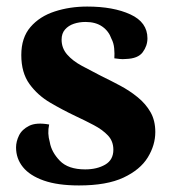

<svg xmlns="http://www.w3.org/2000/svg" viewBox="-20 -552 517 586"><path d="M221 14Q156 14 113.5 -1Q71 -16 50 -42Q29 -68 29 -102Q29 -120 38 -138.5Q47 -157 69 -168Q91 -179 130 -172Q127 -158 127.5 -145Q128 -132 132 -118Q137 -88 162.5 -61.5Q188 -35 240 -35Q276 -35 301 -49.5Q326 -64 326 -95Q326 -121 309.5 -138.5Q293 -156 266.5 -170Q240 -184 210 -198Q172 -216 133.5 -238.5Q95 -261 70 -295.5Q45 -330 45 -384Q45 -437 73 -469.5Q101 -502 147 -517Q193 -532 246 -532Q326 -532 378 -508Q430 -484 430 -435Q430 -412 415.5 -392.5Q401 -373 364 -372Q354 -371 345.5 -372Q337 -373 329 -374Q330 -388 328.5 -404.5Q327 -421 320 -434Q312 -457 292 -471Q272 -485 241 -485Q222 -485 205.5 -479.5Q189 -474 178.5 -462Q168 -450 168 -431Q168 -405 185 -385.5Q202 -366 230 -351Q258 -336 289 -320Q318 -306 347 -290.5Q376 -275 400.5 -255Q425 -235 439.5 -209.5Q454 -184 454 -149Q454 -109 431 -71.5Q408 -34 357 -10Q306 14 221 14Z"/></svg>

Font: Arima Thin
Style: Regular
Weight: 100
Designer: Joana Correia and Natanael Gama
Foundry: NDISCOVER
Version: Version 1.101;gftools[0.9.23]